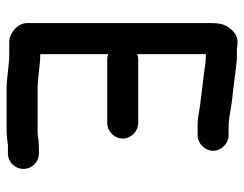

<svg xmlns="http://www.w3.org/2000/svg" viewBox="-99 -613 740 582"><g transform="rotate(90 271.0 -322.0)"><path d="M248 28H382C397 27 406 26 419 24H445C471 24 492 3 492 -23C492 -49 471 -70 445 -70H436C429 -70 421 -70 413 -69C400 -69 392 -66 380 -66H249C215 -66 180 -74 145 -74H144V-280C149 -278 155 -277 160 -277H353C378 -277 400 -299 400 -324C400 -349 378 -371 353 -371H160C155 -371 149 -370 144 -368V-576H159C162 -575 166 -575 170 -575C176 -574 182 -573 189 -572C226 -568 258 -563 295 -559C321 -556 333 -551 361 -551H390C415 -551 437 -573 437 -598C437 -623 415 -645 390 -645H361C337 -645 303 -654 278 -656C237 -660 201 -666 160 -670H130C123 -671 115 -672 108 -672C93 -672 82 -666 72 -656C55 -638 50 -623 50 -591V-34C50 -5 80 19 106 20H145C180 20 214 28 248 28Z"/></g></svg>

Font: Electronic
Style: ExBlk
Weight: 900
Version: Version 1.011